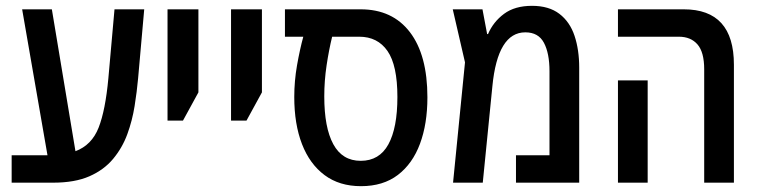

<svg xmlns="http://www.w3.org/2000/svg" viewBox="-20 -627 2603 659"><path d="M20 0V-94H143L56 -595H158L239 -108Q295 -129 318.5 -189Q342 -249 352 -359L373 -595H475L454 -358Q450 -313 442 -263Q434 -213 417 -166.5Q400 -120 368.5 -82Q337 -44 287 -22Q237 0 162 0Z M555 -213V-595H661V-310L608 -213Z M773 -213V-595H879V-310L826 -213Z M1219 12Q1145 12 1094 -26Q1043 -64 1016.5 -132.5Q990 -201 990 -294Q990 -349 999.5 -403Q1009 -457 1021 -501H958V-595H1218Q1327 -595 1387 -516.5Q1447 -438 1447 -293Q1447 -202 1421.5 -133.5Q1396 -65 1345.5 -26.5Q1295 12 1219 12ZM1218 -75Q1282 -75 1313 -131.5Q1344 -188 1344 -294Q1344 -403 1310 -452Q1276 -501 1213 -501H1120Q1109 -456 1101 -403Q1093 -350 1093 -296Q1093 -189 1124 -132Q1155 -75 1218 -75Z M1806 -607Q1864 -607 1900 -579.5Q1936 -552 1952 -504Q1968 -456 1968 -395V0H1751V-94H1866V-383Q1866 -444 1847 -480Q1828 -516 1783 -516Q1688 -516 1670 -331L1637 0H1535L1576 -413L1534 -595H1636L1652 -510H1655Q1673 -552 1710 -579.5Q1747 -607 1806 -607Z M2397 0V-389Q2397 -448 2374 -474.5Q2351 -501 2310 -501H2101V-595H2327Q2499 -595 2499 -405V0ZM2101 0V-351H2203V0Z"/></svg>

Font: Noto Sans Hebrew Condensed Medium
Style: Regular
Weight: 500
Width: 3
Designer: Monotype Design Team
Foundry: Monotype Imaging Inc.
Version: Version 2.004; ttfautohint (v1.8.4.7-5d5b)